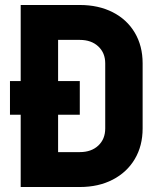

<svg xmlns="http://www.w3.org/2000/svg" viewBox="-20 -750 640 770"><path d="M300 -730Q375 -730 432 -701Q489 -672 520.5 -619Q552 -566 552 -496V-235Q552 -165 520.5 -112Q489 -59 432 -29.5Q375 0 300 0H63V-290H20V-425H63V-730ZM402 -496Q402 -538 374 -564Q346 -590 300 -590H213V-425H300V-290H213V-140H300Q346 -140 374 -166Q402 -192 402 -235Z"/></svg>

Font: JetBrains Mono Extra Bold
Style: Regular
Weight: 800
Monospace: yes
Designer: Philipp Nurullin, Konstantin Bulenkov
Foundry: JetBrains
Version: 2.002